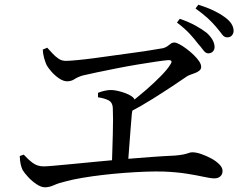

<svg xmlns="http://www.w3.org/2000/svg" viewBox="-20 -826 1040 817"><path d="M866 -599Q855 -599 845.5 -612Q836 -625 821 -642Q806 -662 786 -683.5Q766 -705 733 -730L745 -746Q783 -733 812 -717Q841 -701 860 -686Q893 -655 893 -626Q893 -614 885.5 -606.5Q878 -599 866 -599ZM523 -380Q563 -410 600.5 -442.5Q638 -475 666.5 -504.5Q695 -534 705 -552Q712 -562 709 -566.5Q706 -571 694 -570Q680 -569 645.5 -564Q611 -559 566 -551.5Q521 -544 475.5 -535Q430 -526 392 -518Q354 -510 333 -505Q312 -499 297.5 -489.5Q283 -480 266 -480Q250 -480 232 -492Q214 -504 199 -521Q184 -538 177 -552Q172 -564 167.5 -580Q163 -596 162 -615L181 -623Q192 -611 204 -598Q216 -585 229.5 -576Q243 -567 260 -567Q274 -567 306.5 -570Q339 -573 381 -578.5Q423 -584 468 -590.5Q513 -597 555 -602.5Q597 -608 628.5 -613.5Q660 -619 674 -621Q685 -624 692.5 -629.5Q700 -635 706.5 -640Q713 -645 722 -645Q730 -645 744 -637.5Q758 -630 774 -618Q790 -606 804.5 -592Q819 -578 827.5 -565Q836 -552 836 -542Q836 -532 829 -526Q822 -520 812 -516Q802 -512 791.5 -508.5Q781 -505 774 -500Q752 -485 714.5 -460Q677 -435 630 -405.5Q583 -376 530 -348ZM171 -29Q155 -29 135 -42.5Q115 -56 99 -73.5Q83 -91 76 -103Q71 -114 68 -127Q65 -140 64 -162L81 -168Q99 -148 119 -133Q139 -118 166 -118Q178 -118 211 -121Q244 -124 292 -128.5Q340 -133 395.5 -138.5Q451 -144 509.5 -149Q568 -154 623.5 -158Q679 -162 724 -164Q748 -166 761.5 -169Q775 -172 783 -175Q791 -178 798 -178Q815 -178 836.5 -170.5Q858 -163 878.5 -152Q899 -141 913 -127Q927 -113 927 -99Q927 -84 917.5 -75.5Q908 -67 892 -67Q877 -67 847.5 -73.5Q818 -80 774 -87Q730 -94 675 -96Q643 -97 600.5 -95.5Q558 -94 511 -90.5Q464 -87 417 -81.5Q370 -76 329 -69Q288 -62 259 -54Q229 -47 209.5 -38Q190 -29 171 -29ZM456 -122Q457 -151 458 -185Q459 -219 460 -253.5Q461 -288 461 -317.5Q461 -347 460 -367Q459 -390 442 -399Q425 -408 397 -412V-431Q409 -436 424 -439.5Q439 -443 452 -443Q464 -443 480 -439.5Q496 -436 512.5 -430Q529 -424 540.5 -416Q552 -408 553 -399Q554 -390 551.5 -383Q549 -376 546 -366.5Q543 -357 541 -342Q539 -319 536 -281.5Q533 -244 530 -202.5Q527 -161 524 -123ZM947 -667Q934 -667 925 -679.5Q916 -692 900 -711Q884 -730 864.5 -748Q845 -766 812 -790L824 -806Q862 -794 889 -781Q916 -768 935 -754Q955 -740 964.5 -725Q974 -710 974 -695Q974 -684 967 -675.5Q960 -667 947 -667Z"/></svg>

Font: Noto Serif SC ExtraLight Medium
Style: Regular
Weight: 500
Version: Version 2.002-H1;hotconv 1.1.0;makeotfexe 2.6.0